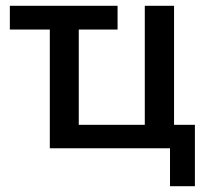

<svg xmlns="http://www.w3.org/2000/svg" viewBox="-20 -512 724 663"><path d="M567 131V0H152V-410H14V-492H386V-410H252V-81H480V-492H581V-81H653V131Z"/></svg>

Font: Nunito Sans 10pt SemiCondensed SemiBold
Style: Regular
Weight: 600
Width: 4
Designer: Vernon Adams
Foundry: Vernon Adams
Version: Version 3.101;gftools[0.9.27]